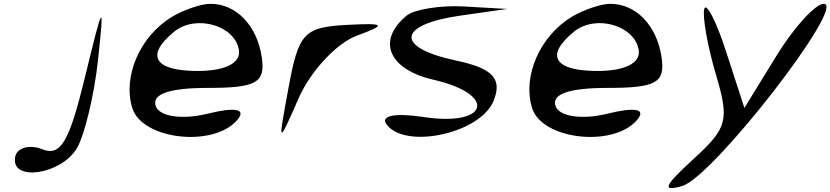

<svg xmlns="http://www.w3.org/2000/svg" viewBox="-20 -691 4364 1009"><path d="M60 132C32 266 300 229 384 88C424 21 475 -190 495 -375C529 -690 523 -684 427 -287C343 57 299 132 201 93C136 67 70 85 60 132Z M675 -124C726 44 1105 86 1228 -62C1275 -118 1218 -130 1069 -93C938 -61 820 -78 799 -132C775 -196 868 -229 1071 -229C1327 -229 1375 -256 1356 -388C1332 -556 1222 -671 1086 -671C1038 -671 947 -640 886 -604C717 -503 624 -292 675 -124ZM896 -525C1011 -618 1220 -556 1236 -424C1244 -359 1161 -318 1020 -318C791 -318 741 -399 896 -525Z M1497 -234C1440 75 1439 76 1550 -176C1612 -317 1749 -464 1854 -503C2015 -562 2005 -571 1800 -560C1578 -548 1549 -516 1497 -234Z M2117 -609C1958 -478 2022 -326 2258 -272C2594 -195 2549 -24 2207 -76C2053 -99 1975 -83 2013 -35C2115 95 2503 9 2573 -159C2622 -277 2570 -332 2376 -373C2055 -441 2067 -561 2399 -609L2646 -644L2419 -657C2296 -664 2157 -642 2117 -609Z M2776 -124C2827 44 3206 86 3329 -62C3376 -118 3319 -130 3170 -93C3039 -61 2921 -78 2900 -132C2876 -196 2969 -229 3172 -229C3428 -229 3476 -256 3457 -388C3433 -556 3323 -671 3187 -671C3139 -671 3048 -640 2987 -604C2818 -503 2725 -292 2776 -124ZM2997 -525C3112 -618 3321 -556 3337 -424C3345 -359 3262 -318 3121 -318C2892 -318 2842 -399 2997 -525Z M3681 -644C3671 -605 3697 -454 3741 -304C3814 -57 3804 -20 3623 146C3469 287 3456 318 3566 286C3726 240 4433 -671 4309 -671C4265 -671 4152 -547 4060 -397L3892 -124L3796 -419C3745 -578 3691 -682 3681 -644Z"/></svg>

Font: Venom Sans
Style: Obl
Weight: 400
Version: Version 1.001